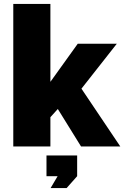

<svg xmlns="http://www.w3.org/2000/svg" viewBox="-20 -750 636 983"><path d="M395 0 276 -192 238 -150V0H48V-730H238V-331L378 -526H578L397 -296L596 0ZM239 213 275 152H218V46H375V152L321 213Z"/></svg>

Font: Raleway Black
Style: Regular
Weight: 900
Designer: Matt McInerney, Pablo Impallari, Rodrigo Fuenzalida
Foundry: Matt McInerney, Pablo Impallari, Rodrigo Fuenzalida
Version: Version 4.026